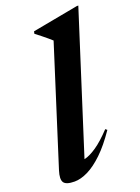

<svg xmlns="http://www.w3.org/2000/svg" viewBox="-143 -800 639 876"><g transform="rotate(-20 176.5 -362.5)"><path d="M192.5 -625.5Q184 -633.5 172.5 -643Q161 -652.5 147.8 -663.2Q134.5 -674 120.5 -684.5L123 -695.5L345.5 -737H353L131.5 -42.5L102.5 -66.5Q119.5 -63.5 143.5 -69.5Q167.5 -75.5 200 -97.5Q232.5 -119.5 275.5 -165L283.5 -158.5Q242 -97.5 202.8 -60Q163.5 -22.5 128.2 -5.2Q93 12 63 12Q22 12 11.2 -4.5Q0.5 -21 13 -60.5Z"/></g></svg>

Font: Newsreader 60pt SemiBold
Style: Italic
Weight: 600
Italic angle: -17°
Designer: Hugues Gentile
Foundry: Production Type
Version: Version 1.003